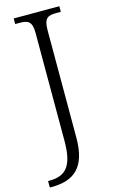

<svg xmlns="http://www.w3.org/2000/svg" viewBox="-142 -768 635 1061"><g transform="rotate(-15 175.5 -237.0)"><path d="M4 240H15C144 240 217 181 217 12V-603C217 -672 240 -682 287 -682H314V-714H53V-682H79C126 -682 149 -672 149 -605V13C149 151 109 203 13 203H4Z"/></g></svg>

Font: Noto Serif Bengali Light
Style: Regular
Weight: 300
Designer: Juan Bruce, Universal Thirst, Indian Type Foundry and the Monotype Design Team.
Foundry: Monotype Imaging Inc.
Version: Version 2.003